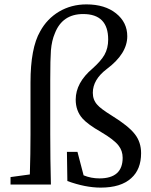

<svg xmlns="http://www.w3.org/2000/svg" viewBox="-20 -841 689 875"><path d="M439 14Q369 14 287 -16L285 -149H333L361 -42Q395 -28 433 -28Q539 -28 539 -122Q539 -154 520 -178Q499 -205 441 -239Q380 -274 356 -301Q325 -336 325 -387Q325 -464 402 -529Q440 -563 456 -591Q473 -621 473 -661Q473 -777 359 -777Q264 -777 230 -689Q216 -657 212 -611Q209 -573 209 -477V-230Q209 -116 212 0H28V-34L116 -46Q119 -139 119 -230V-465Q119 -622 163 -698Q194 -755 249 -788Q305 -821 374 -821Q458 -821 509 -780Q560 -739 560 -676Q560 -596 466 -526Q403 -478 403 -418Q403 -386 423 -364Q438 -346 488 -315Q566 -267 595 -229Q623 -193 623 -143Q623 -69 578 -29Q531 14 439 14Z"/></svg>

Font: GenRyuMin TW M
Style: Regular
Weight: 500
Version: Version 1.501;PS 1;hotconv 16.6.51;makeotf.lib2.5.65220